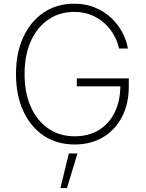

<svg xmlns="http://www.w3.org/2000/svg" viewBox="-20 -757 776 1019"><path d="M376.5 9.8Q282.7 9.8 212.6 -36.6Q142.6 -83 103.8 -167.2Q64.9 -251.5 64.9 -363.3Q64.9 -476.6 104 -560.5Q143.1 -644.5 212.4 -690.9Q281.7 -737.3 373.5 -737.3Q435.1 -737.3 484.4 -716.8Q533.7 -696.3 570.1 -662.1Q606.4 -627.9 628.9 -585.7Q651.4 -543.5 658.7 -499.5H611.8Q604 -536.1 584.5 -570.8Q564.9 -605.5 534.7 -633.3Q504.4 -661.1 463.9 -677.5Q423.3 -693.8 373.5 -693.8Q296.4 -693.8 236.8 -653.3Q177.2 -612.8 143.8 -538.6Q110.4 -464.4 110.4 -363.3Q110.4 -263.7 143.8 -189.5Q177.2 -115.2 237.1 -74.5Q296.9 -33.7 376.5 -33.7Q450.2 -33.7 504.4 -66.7Q558.6 -99.6 588.6 -160.4Q618.7 -221.2 618.7 -303.7L634.3 -298.8H387.7V-340.8H663.6V-299.8Q663.6 -206.1 627.4 -136.5Q591.3 -66.9 526.6 -28.6Q461.9 9.8 376.5 9.8ZM300.8 241.2 345.2 57.6H391.1L335.4 241.2Z"/></svg>

Font: Inter 16pt ExtraLight
Style: Regular
Weight: 250
Version: Version 4.001;git-66647c0bb